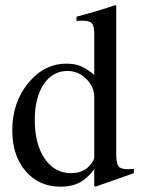

<svg xmlns="http://www.w3.org/2000/svg" viewBox="-20 -703 540 733"><path d="M491.2 -58.1V-42L344.2 9.8L339.8 6.8V-57.1Q314 -22 283.9 -6.1Q253.9 9.8 211.9 9.8Q128.9 9.8 77.9 -49.6Q26.9 -108.9 26.9 -205.1Q26.9 -311.5 87.6 -385.7Q148.4 -460 234.9 -460Q265.1 -460 288.3 -450.4Q311.5 -440.9 339.8 -417V-573.2Q339.8 -604 330.8 -614Q321.8 -624 293.9 -624Q279.8 -624 272 -623V-639.2Q367.2 -664.6 418.9 -683.1L423.8 -681.2V-113.8Q423.8 -79.1 432.4 -68.1Q440.9 -57.1 467.8 -57.1Q478 -57.1 491.2 -58.1ZM339.8 -102.1V-332Q339.8 -372.1 309.1 -402.1Q278.3 -432.1 237.8 -432.1Q180.7 -432.1 146.7 -381.1Q112.8 -330.1 112.8 -245.1Q112.8 -152.8 150.6 -97.4Q188.5 -42 251 -42Q297.9 -42 323.2 -71.8Q339.8 -90.8 339.8 -102.1Z"/></svg>

Font: Accordance
Style: Regular
Weight: 400
Version: Version 1.1 (build May 11, 2018) Miklal Software Solutions, 